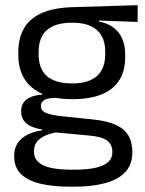

<svg xmlns="http://www.w3.org/2000/svg" viewBox="-20 -524 552 732"><path d="M256.2 -145.8Q156.5 -145.8 103.1 -189.3Q49.8 -232.8 49.8 -314.2V-326.3Q49.8 -376.9 70.5 -414.4Q91.3 -451.9 136.8 -473.2Q182.4 -494.5 256.1 -496.6L504.8 -504.3V-440.5L357.8 -445.6L357.7 -441.8Q392.2 -434.8 414 -417.8Q435.9 -400.9 446.6 -375.3Q457.3 -349.8 457.3 -315.9V-305.2Q457.3 -227.3 406.4 -186.6Q355.4 -145.8 256.2 -145.8ZM252.6 122.9H264.2Q309.2 122.9 341.3 116.3Q373.3 109.7 390.8 95.1Q408.3 80.6 408.3 56.3V54.7Q408.3 26.5 388.2 11.7Q368.1 -3.1 319.2 -7.3L181.1 -20.1L203.9 -21Q176 -16.8 154.7 -7.9Q133.5 0.9 121.5 15.6Q109.5 30.3 109.5 52.4V53.5Q109.5 79.2 126.9 94.6Q144.3 109.9 176.4 116.4Q208.6 122.9 252.6 122.9ZM247.9 187.7Q182.2 187.7 134.2 176.4Q86.3 165 60.2 139.7Q34.1 114.4 34.1 72.2V70.2Q34.1 40.2 48.3 20.1Q62.5 0.1 86.9 -11.5Q111.2 -23.2 140.9 -27L140.6 -30.2Q99.5 -37.1 80.1 -54.2Q60.6 -71.3 60.6 -99V-99.5Q60.6 -118.3 69.2 -131.8Q77.8 -145.3 95.7 -153.3Q113.6 -161.3 141 -163.3V-173.3L233.8 -150L196.1 -151.2Q161.9 -150.7 148.9 -142.7Q135.8 -134.8 135.8 -119.7V-119.2Q135.8 -102.4 154.3 -93.9Q172.8 -85.4 217.6 -80.7L335.8 -68.4Q413.5 -60.3 449 -31.1Q484.5 -1.9 484.5 55.2V57.6Q484.5 103.2 457.5 132Q430.6 160.8 380.9 174.2Q331.3 187.7 262.6 187.7ZM255.1 -205.9Q296.8 -205.9 324.7 -218.3Q352.7 -230.7 366.9 -255.4Q381.1 -280.1 381.1 -315.8V-328Q381.1 -363.2 367.2 -387.5Q353.3 -411.9 325.9 -424.6Q298.5 -437.4 257.1 -437.4H254.1Q209 -437.4 180.9 -423.7Q152.7 -410 139.9 -385.3Q127.2 -360.6 127.2 -327.4V-316.1Q127.2 -280.2 141.3 -255.5Q155.4 -230.8 183.9 -218.3Q212.3 -205.9 255.1 -205.9Z"/></svg>

Font: Anek Tamil Medium
Style: Regular
Weight: 500
Designer: Aadarsh Rajan (Tamil), Yesha Goshar (Latin)
Foundry: Ek Type
Version: Version 1.003